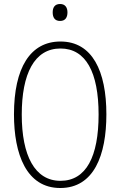

<svg xmlns="http://www.w3.org/2000/svg" viewBox="-20 -932 603 962"><path d="M281 -827C309 -827 318 -847 318 -870C318 -894 307 -912 281 -912C254 -912 244 -894 244 -870C244 -845 254 -827 281 -827ZM282 10C451 10 513 -155 513 -359C513 -575 443 -724 283 -724C131 -724 50 -591 50 -359C50 -160 112 10 282 10ZM283 -26C154 -26 89 -153 89 -358C89 -562 152 -689 283 -689C410 -689 474 -570 474 -358C474 -148 412 -26 283 -26Z"/></svg>

Font: Noto Sans Mono SemiCondensed ExtraLight
Style: Regular
Weight: 200
Width: 4
Designer: Monotype Design Team
Foundry: Monotype Imaging Inc.
Version: Version 2.014